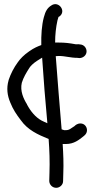

<svg xmlns="http://www.w3.org/2000/svg" viewBox="-20 -679 450 916"><path d="M292 -58C288 -57 282 -59 274 -62C265 -175 254 -296 246 -411C249 -411 255 -412 260 -412C292 -412 315 -403 350 -403L358 -402H359C376 -402 393 -415 393 -434C393 -450 381 -466 362 -467L354 -468H353C348 -468 344 -467 340 -468C312 -473 292 -476 259 -476H243C243 -514 247 -549 254 -581C256 -588 258 -594 259 -598L262 -600H263C299 -626 259 -677 225 -653C207 -642 197 -627 189 -596C179 -558 176 -512 177 -464C161 -458 143 -451 119 -434C94 -417 76 -398 65 -382C46 -356 32 -329 21 -297V-296C10 -258 15 -223 29 -190C42 -157 59 -132 79 -106C112 -59 160 -37 212 -16C216 38 218 92 216 146L215 184C215 201 229 217 248 217C265 217 281 203 281 185L282 147C284 102 282 55 279 8H295C333 8 357 -12 376 -27C381 -31 395 -40 395 -58C395 -74 383 -90 364 -90C349 -90 340 -82 335 -77C318 -67 312 -58 294 -58ZM120 -355C125 -363 137 -376 157 -389C166 -395 174 -400 181 -404C188 -301 196 -196 206 -91C198 -95 187 -99 178 -104C149 -120 126 -148 109 -180V-181C92 -208 75 -245 84 -284C92 -310 105 -331 120 -355Z"/></svg>

Font: Stray Cat
Style: ExBd
Weight: 800
Version: Version 1.0